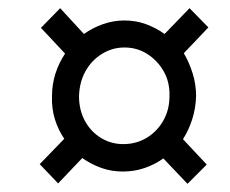

<svg xmlns="http://www.w3.org/2000/svg" viewBox="-20 -588 563 469"><path d="M379 -201Q358 -186 333 -177.5Q308 -169 280 -169Q252 -169 227 -178Q202 -187 181 -202L122 -140L77 -187L137 -249Q122 -271 114 -297Q106 -323 107 -353Q107 -382 115.5 -408.5Q124 -435 139 -457L80 -520L127 -568L185 -505Q206 -520 231.5 -529Q257 -538 284 -538Q312 -538 336.5 -529Q361 -520 382 -505L443 -568L489 -521L429 -458Q442 -436 450.5 -409Q459 -382 459 -353Q458 -323 449.5 -296.5Q441 -270 427 -248L485 -186L438 -139ZM281 -236Q313 -236 338.5 -251.5Q364 -267 379 -293.5Q394 -320 394 -353Q395 -387 380 -413.5Q365 -440 340 -456Q315 -472 284 -472Q254 -472 228.5 -456Q203 -440 188.5 -413.5Q174 -387 173 -353Q173 -320 187 -293.5Q201 -267 226 -251.5Q251 -236 281 -236Z"/></svg>

Font: Noto Sans Display
Style: Italic
Weight: 400
Italic angle: -12°
Designer: Monotype Design Team
Foundry: Monotype Imaging Inc.
Version: Version 2.003